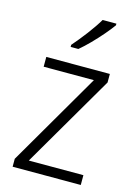

<svg xmlns="http://www.w3.org/2000/svg" viewBox="-117 -828 629 890"><g transform="rotate(15 198.0 -382.5)"><path d="M362 0H35V-38L295 -485H54V-532H359V-491L100 -47H362ZM328 -757Q313 -736 289 -708Q265 -680 238 -652.5Q211 -625 188 -606H151V-616Q180 -649 211 -690Q242 -731 262 -765H328Z"/></g></svg>

Font: Noto Sans Gurmukhi SemiCondensed Light
Style: Regular
Weight: 300
Width: 4
Designer: Jelle Bosma - Monotype Design Team
Foundry: Monotype Imaging Inc.
Version: Version 2.004; ttfautohint (v1.8.4.7-5d5b)